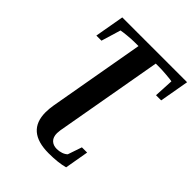

<svg xmlns="http://www.w3.org/2000/svg" viewBox="-242 -783 1128 1128"><g transform="rotate(45 322.0 -219.5)"><path d="M314.5 96.2Q314.5 129.9 332 147Q349.6 164.1 378.9 164.1Q399.4 164.1 417.7 157.7Q436 151.4 447.3 140.1L477.1 52.7H520.5L494.6 201.2Q442.4 215.8 363.3 215.8Q180.2 215.8 180.2 57.6Q180.2 29.8 186 -4.9L291.5 -603H261.7Q234.4 -603 200.4 -599.6Q166.5 -596.2 151.9 -593.3L115.2 -471.7H72.8L105 -654.8H643.6L611.3 -471.7H568.4L574.7 -593.3Q561 -596.2 524.7 -599.1Q488.3 -602.1 464.8 -602.1H436L316.9 71.3Z"/></g></svg>

Font: Liberation Serif
Style: Bold Italic
Weight: 700
Italic angle: -16.333°
Designer: Steve Matteson
Foundry: Ascender Corporation
Version: Version 2.1.5